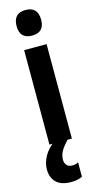

<svg xmlns="http://www.w3.org/2000/svg" viewBox="-149 -801 542 1074"><g transform="rotate(-15 122.0 -264.0)"><path d="M122 -762Q193 -762 193 -687Q193 -614 122 -614Q51 -614 51 -687Q51 -762 122 -762ZM187 -547V0H57V-547ZM108 102Q108 121 119 133.5Q130 146 150 146Q163 146 171 143.5Q179 141 186 137V221Q176 226 159.5 230Q143 234 122 234Q64 234 35.5 206.5Q7 179 7 130Q7 95 27 57Q47 19 93 -15L162 0Q130 34 119 56Q108 78 108 102Z"/></g></svg>

Font: Noto Sans Armenian ExtraCondensed
Style: Bold
Weight: 700
Width: 2
Designer: Monotype Design Team
Foundry: Monotype Imaging Inc.
Version: Version 2.008; ttfautohint (v1.8.4.7-5d5b)